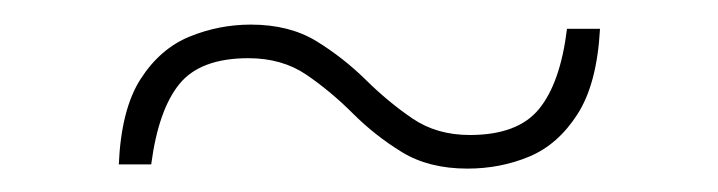

<svg xmlns="http://www.w3.org/2000/svg" viewBox="-20 -328 598 160"><path d="M79 -191Q81 -237 97.2 -262.2Q113.5 -287.5 138 -297.5Q162.5 -307.5 189 -307.5Q221 -307.5 243.5 -293.8Q266 -280 284.8 -261.5Q303.5 -243 323.8 -229.2Q344 -215.5 371.5 -215.5Q411.5 -215.5 429.2 -237.2Q447 -259 452.5 -304H480Q477.5 -258 461.2 -232.8Q445 -207.5 421 -197.5Q397 -187.5 369.5 -187.5Q337.5 -187.5 315 -201.2Q292.5 -215 274 -233.5Q255.5 -252 235.2 -265.8Q215 -279.5 187 -279.5Q147 -279.5 129.5 -258Q112 -236.5 106 -191Z"/></svg>

Font: Newsreader 60pt Light
Style: Regular
Weight: 300
Designer: Hugues Gentile
Foundry: Production Type
Version: Version 1.003